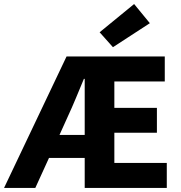

<svg xmlns="http://www.w3.org/2000/svg" viewBox="-34 -932 899 952"><path d="M303 -356 261 -263H386V-541H382Q362 -493 342.5 -446Q323 -399 303 -356ZM-14 0 296 -652H783V-528H533V-397H744V-274H533V-124H793V0H386V-149H209L141 0ZM526 -698 460 -772 631 -912 709 -817Z"/></svg>

Font: Font
Style: ¶
Weight: 700
Designer: Paul D. Hunt
Foundry: Adobe Systems Incorporated
Version: Version 3.000